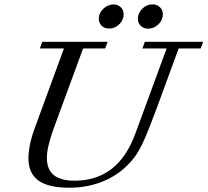

<svg xmlns="http://www.w3.org/2000/svg" viewBox="-20 -857 962 890"><path d="M667 -724.1Q646 -724.1 632.6 -737.1Q619.1 -750 619.1 -770Q619.1 -796.4 639.6 -816.7Q660.2 -836.9 686.5 -836.9Q707.5 -836.9 721.2 -823.7Q734.9 -810.5 734.9 -790.5Q734.9 -764.2 714.1 -744.1Q693.4 -724.1 667 -724.1ZM485.8 -724.6Q464.8 -724.6 451.4 -737.5Q438 -750.5 438 -770.5Q438 -796.4 459 -816.4Q480 -836.4 505.9 -836.4Q526.4 -836.4 539.8 -823.5Q553.2 -810.5 553.2 -790.5Q553.2 -764.2 532.7 -744.4Q512.2 -724.6 485.8 -724.6ZM300.8 13.2Q203.6 13.2 157.7 -20.5Q111.8 -54.2 111.8 -122.1Q111.8 -183.6 141.6 -264.6L276.4 -632.3H164.6L175.8 -663.1H479L467.3 -632.3H365.2L228.5 -260.7Q197.3 -174.3 197.3 -125.5Q197.3 -71.3 229.2 -45.4Q261.2 -19.5 326.7 -19.5Q527.8 -19.5 607.4 -237.8L752.4 -632.3H640.1L651.4 -663.1H921.9L910.2 -632.3H808.1L707 -356.9Q672.4 -262.7 647.9 -207.8Q623.5 -152.8 598.6 -122.1Q545.4 -55.2 468.5 -21Q391.6 13.2 300.8 13.2Z"/></svg>

Font: Elstob 10pt
Style: Italic
Weight: 400
Italic angle: -20°
Designer: Peter S. Baker
Version: Version 1.015